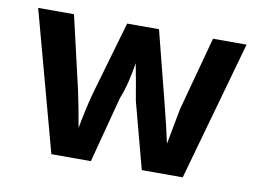

<svg xmlns="http://www.w3.org/2000/svg" viewBox="-60 -578 898 665"><g transform="rotate(10 389.0 -245.5)"><path d="M296 0 357 -232C374 -274 382 -314 390 -361C399 -316 406 -275 413 -233L475 0H619L757 -491H639L569 -232C561 -189 553 -150 545 -105C536 -146 526 -190 515 -232L449 -491H337L262 -232C251 -191 242 -150 234 -106C227 -147 219 -190 210 -232L150 -491H24L157 0Z"/></g></svg>

Font: Falling Sky
Style: Med
Weight: 500
Designer: Paul D. Hunt
Foundry: Adobe Systems Incorporated
Version: Version 1.02